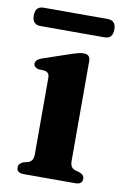

<svg xmlns="http://www.w3.org/2000/svg" viewBox="-75 -671 467 717"><g transform="rotate(10 158.5 -312.5)"><path d="M234 -458V-81.5Q234 -66 238.5 -58.8Q243 -51.5 252 -48L270 -43Q288.5 -36 288.5 -21Q288.5 0 261.5 0H66.5Q39.5 0 39.5 -21Q39.5 -35.5 57 -43L76.5 -48Q85.5 -52 90 -59Q94.5 -66 94.5 -81.5V-368Q94.5 -381 90.2 -386.2Q86 -391.5 78 -394L51.5 -395.5Q34.5 -400.5 34.5 -414Q34.5 -428.5 58 -437L162.5 -472.5Q179 -478 189 -480.5Q199 -483 209.5 -483Q234 -483 234 -458ZM0.5 -590.5Q0.5 -625 32 -625H274.5Q306 -625 306 -590.5Q306 -555.5 274.5 -555.5H32Q0.5 -555.5 0.5 -590.5Z"/></g></svg>

Font: Fraunces 9pt S000 SemiBold
Style: Regular
Weight: 600
Version: Version 1.000; ttfautohint (v1.8.3)